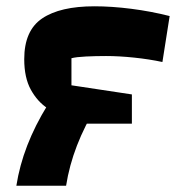

<svg xmlns="http://www.w3.org/2000/svg" viewBox="-20 -660 579 610"><path d="M194 -267 131 -311V-316Q99 -337 78 -375Q57 -413 57 -472Q57 -563 114 -601.5Q171 -640 280 -640Q335 -640 397.5 -632Q460 -624 519 -609L496 -463Q454 -472 406 -477Q358 -482 317 -482Q284 -482 253 -480.5Q222 -479 207 -475V-389L399 -360V-267ZM32 -70Q42 -134 66.5 -197.5Q91 -261 131 -326H289Q249 -261 224.5 -197.5Q200 -134 190 -70Z"/></svg>

Font: Changa
Style: Bold
Weight: 700
Designer: Eduardo Rodriguez Tunni
Foundry: Eduardo Rodriguez Tunni
Version: Version 3.002; ttfautohint (v1.8.2)